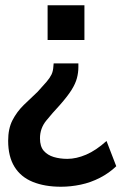

<svg xmlns="http://www.w3.org/2000/svg" viewBox="-20 -521 485 730"><path d="M212 189Q150 189 104.5 170.5Q59 152 35 113Q11 74 11 14Q11 -32 27.5 -64Q44 -96 70.5 -122Q97 -148 123 -172Q145 -196 157 -210Q169 -224 175.5 -237Q182 -250 183 -269L184 -280H278V-266Q278 -245 272.5 -224Q267 -203 252 -179Q237 -155 207 -121Q179 -91 155.5 -62Q132 -33 132 5Q132 36 146.5 52.5Q161 69 184.5 76Q208 83 236 83Q270 83 307.5 67Q345 51 385 15L422 111Q395 137 360 155Q325 173 287 181Q249 189 212 189ZM161 -369V-501H301V-369Z"/></svg>

Font: Nunito Sans 7pt Condensed
Style: Bold
Weight: 700
Width: 3
Designer: Vernon Adams
Foundry: Vernon Adams
Version: Version 3.101;gftools[0.9.27]